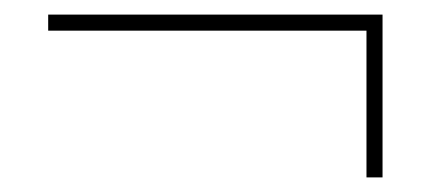

<svg xmlns="http://www.w3.org/2000/svg" viewBox="-20 -331 590 263"><path d="M504 -311V-88H482V-289H46V-311Z"/></svg>

Font: Ysabeau Infant Extralight
Style: Regular
Weight: 200
Designer: Christian Thalmann (Catharsis Fonts)
Version: Version 0.003